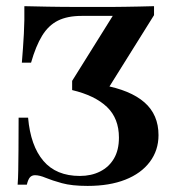

<svg xmlns="http://www.w3.org/2000/svg" viewBox="-20 -591 567 622"><path d="M263.7 11.3Q212.9 11.3 180.6 2.4Q148.4 -6.5 128.2 -14.9Q108.1 -23.4 93.5 -23.4Q83.1 -23.4 77 -16.5Q71 -9.7 66.9 7.3H37.1Q38.7 -12.9 39.1 -38.7Q39.5 -64.5 39.9 -105.6Q40.3 -146.8 40.3 -209.7H71Q79 -118.5 120.6 -69.8Q162.1 -21 238.7 -21Q275.8 -21 304.4 -35.5Q333.1 -50 349.2 -77.4Q365.3 -104.8 365.3 -145.2Q365.3 -207.3 326.6 -244.4Q287.9 -281.5 213.7 -299.2V-329L345.2 -539.5H244.4Q198.4 -539.5 167.7 -524.2Q137.1 -508.9 116.5 -475.4Q96 -441.9 80.6 -387.9H50.8Q54.8 -435.5 57.3 -481Q59.7 -526.6 58.9 -571Q91.1 -570.2 135.1 -569.4Q179 -568.5 243.5 -568.5H291.9Q318.5 -568.5 341.1 -568.5Q363.7 -568.5 385.5 -569Q407.3 -569.4 430.2 -569.8Q453.2 -570.2 479 -571V-541.9L325.8 -296.8L312.9 -315.3Q402.4 -299.2 448 -259.3Q493.5 -219.4 493.5 -153.2Q493.5 -104 465.3 -66.5Q437.1 -29 385.9 -8.9Q334.7 11.3 263.7 11.3Z"/></svg>

Font: Playfair 5pt SemiExpanded Light
Style: Bold
Weight: 700
Version: Version 2.203